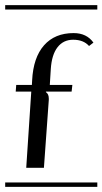

<svg xmlns="http://www.w3.org/2000/svg" viewBox="-29 -728 399 748"><path d="M350.1 -690.9H-8.8V-708H350.1ZM350.1 0H-8.8V-17.1H350.1ZM317.9 -548.8Q296.4 -573.2 255.9 -573.2Q217.8 -573.2 195.1 -543.9Q172.4 -514.6 168.9 -459L165 -397H252.9L250 -371.1H149.9V-369.1Q161.1 -361.8 161.1 -344.2V-338.9L142.1 -74.2H73.2L92.8 -371.1H32.2L34.2 -397H95.2L96.2 -415Q100.6 -503.9 142.6 -551.5Q184.6 -599.1 257.8 -599.1Q308.6 -599.1 335 -562Z"/></svg>

Font: FoglihtenFr01
Style: Regular
Weight: 500
Version: Version 0.68